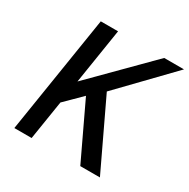

<svg xmlns="http://www.w3.org/2000/svg" viewBox="-158 -846 977 991"><g transform="rotate(30 330.5 -350.0)"><path d="M54 0H157L194 -233L291 -329L447 0H564L373 -402L661 -700H543L216 -371L268 -700H165Z"/></g></svg>

Font: Arthouse Owned Medium
Style: Italic
Weight: 500
Italic angle: -10°
Designer: Jeremy Tribby
Foundry: Tribby Type
Version: Version 1.000;PS 001.000;hotconv 1.0.88;makeotf.lib2.5.64775